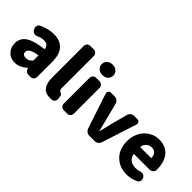

<svg xmlns="http://www.w3.org/2000/svg" viewBox="32 -1601 2386 2386"><g transform="rotate(45 1224.5 -408.5)"><path d="M215.8 13.7Q139.6 13.7 93.3 -36.1Q46.9 -85.9 46.9 -159.2Q46.9 -249 120.6 -298.8Q194.3 -348.6 355.5 -367.2Q363.3 -368.2 362.3 -375Q352.5 -441.4 277.3 -441.4Q233.4 -441.4 179.7 -417Q167 -411.1 153.3 -411.1Q144.5 -411.1 134.8 -414.1Q112.3 -420.9 100.6 -442.4L92.8 -457Q85.9 -470.7 85.9 -484.4Q85.9 -493.2 87.9 -502Q94.7 -525.4 116.2 -535.2Q214.8 -583 310.5 -583Q541 -583 541 -323.2V-57.6Q541 -34.2 523.9 -17.1Q506.8 0 483.4 0H448.2Q424.8 0 407.2 -14.2Q389.6 -28.3 384.8 -50.8L383.8 -54.7Q382.8 -56.6 380.9 -56.6Q378.9 -56.6 377.9 -55.7Q298.8 13.7 215.8 13.7ZM277.3 -124Q319.3 -124 358.4 -164.1Q363.3 -168.9 363.3 -176.8V-252.9Q363.3 -258.8 357.4 -258.8Q356.4 -258.8 355.5 -258.8Q215.8 -238.3 215.8 -172.9Q215.8 -148.4 231.9 -136.2Q248 -124 277.3 -124Z M839.8 13.7Q752.9 13.7 715.3 -38.1Q677.7 -89.8 677.7 -184.6V-741.2Q677.7 -765.6 694.3 -782.2Q710.9 -798.8 735.4 -798.8H796.9Q820.3 -798.8 837.4 -782.2Q854.5 -765.6 854.5 -741.2V-177.7Q854.5 -144.5 873 -133.8Q874 -132.8 882.3 -128.4Q890.6 -124 893.1 -122.1Q895.5 -120.1 900.9 -116.2Q906.2 -112.3 908.7 -107.9Q911.1 -103.5 912.1 -97.7L918 -57.6Q918.9 -51.8 918.9 -45.9Q918.9 -27.3 909.2 -11.7Q895.5 9.8 871.1 12.7Q856.4 13.7 839.8 13.7Z M1066.4 0Q1042 0 1025.4 -17.1Q1008.8 -34.2 1008.8 -57.6V-511.7Q1008.8 -535.2 1025.4 -552.2Q1042 -569.3 1066.4 -569.3H1127.9Q1151.4 -569.3 1168.5 -552.2Q1185.5 -535.2 1185.5 -511.7V-57.6Q1185.5 -34.2 1168.5 -17.1Q1151.4 0 1127.9 0ZM1097.7 -648.4Q1052.7 -648.4 1023.9 -673.8Q995.1 -699.2 995.1 -739.3Q995.1 -779.3 1023.9 -805.2Q1052.7 -831.1 1097.7 -831.1Q1141.6 -831.1 1169.9 -805.2Q1198.2 -779.3 1198.2 -739.3Q1198.2 -699.2 1169.9 -673.8Q1141.6 -648.4 1097.7 -648.4Z M1517.6 0Q1492.2 0 1471.2 -15.1Q1450.2 -30.3 1441.4 -54.7L1289.1 -514.6Q1287.1 -521.5 1287.1 -528.3Q1287.1 -541 1294.9 -551.8Q1307.6 -569.3 1328.1 -569.3H1392.6Q1418 -569.3 1438 -553.7Q1458 -538.1 1464.8 -513.7L1518.6 -306.6Q1525.4 -279.3 1539.6 -221.7Q1553.7 -164.1 1561.5 -134.8Q1561.5 -131.8 1564 -131.8Q1566.4 -131.8 1567.4 -134.8Q1579.1 -186.5 1608.4 -306.6L1664.1 -513.7Q1670.9 -538.1 1690.9 -553.7Q1710.9 -569.3 1736.3 -569.3H1792Q1813.5 -569.3 1826.2 -551.8Q1834 -540 1834 -527.3Q1834 -521.5 1832 -514.6L1683.6 -54.7Q1675.8 -30.3 1654.8 -15.1Q1633.8 0 1608.4 0Z M2182.6 13.7Q2056.6 13.7 1975.1 -66.4Q1893.6 -146.5 1893.6 -284.2Q1893.6 -351.6 1916.5 -408.7Q1939.5 -465.8 1977.1 -503.4Q2014.6 -541 2063 -562Q2111.3 -583 2163.1 -583Q2282.2 -583 2344.7 -506.8Q2407.2 -430.7 2407.2 -307.6Q2407.2 -298.8 2407.2 -289.1Q2406.2 -264.6 2386.7 -248.5Q2367.2 -232.4 2341.8 -232.4H2073.2Q2070.3 -232.4 2068.4 -230Q2066.4 -227.5 2067.4 -224.6Q2091.8 -122.1 2207 -122.1Q2242.2 -122.1 2275.4 -133.8Q2287.1 -137.7 2299.8 -137.7Q2310.5 -137.7 2321.3 -134.8Q2343.8 -127.9 2355.5 -107.4L2358.4 -101.6Q2367.2 -86.9 2367.2 -72.3Q2367.2 -64.5 2364.3 -56.6Q2358.4 -32.2 2336.9 -22.5Q2260.7 13.7 2182.6 13.7ZM2063.5 -352.5Q2063.5 -347.7 2070.3 -347.7H2249Q2256.8 -347.7 2256.8 -354.5Q2256.8 -355.5 2256.8 -355.5Q2254.9 -397.5 2232.9 -422.4Q2210.9 -447.3 2167 -447.3Q2128.9 -447.3 2101.6 -423.8Q2063.5 -392.6 2063.5 -352.5Z"/></g></svg>

Font: Gen Jyuu Gothic Heavy
Style: Bold
Weight: 900
Designer: [Source Han Sans]
Ryoko NISHIZUKA  (kana & ideographs); Paul D. Hunt (Latin, Greek & Cyrillic); Wenlong ZHANG  (bopomofo
Version: Version 1.002.20150607